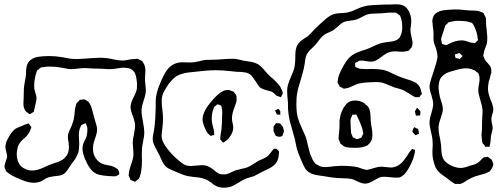

<svg xmlns="http://www.w3.org/2000/svg" viewBox="-36 -814 2326 894"><path d="M636 -197Q636 -182 630 -154Q629 -149 627 -137Q625 -125 625 -115Q624 -98 624.5 -85Q625 -72 625 -63Q625 -42 622 -22Q621 -8 614 11Q612 13 611.5 15.5Q611 18 609 20L602 25Q600 26 597 29Q594 32 592 32Q590 32 582 28Q574 25 572 23Q569 22 569 16Q564 5 563 3L564 -8Q565 -19 569 -31Q573 -43 574 -47Q576 -52 581 -69L585 -85Q586 -97 584 -121Q582 -141 582 -149Q582 -164 588 -190Q589 -196 591 -208.5Q593 -221 593 -231Q593 -245 583 -273Q572 -299 572 -316Q572 -335 587 -363Q597 -381 601 -398Q602 -407 602 -427Q600 -452 594 -469Q588 -486 571 -494Q568 -495 563.5 -496Q559 -497 557 -497Q545 -499 540 -499Q529 -499 507 -495Q501 -494 493 -493Q485 -492 475 -492Q462 -492 440 -494Q410 -494 396 -495Q372 -497 360 -497Q349 -497 329 -495Q311 -492 294 -492Q284 -492 266 -496Q259 -498 245 -500Q222 -504 192 -504Q178 -504 164 -501Q157 -501 155 -500Q151 -498 144 -491Q138 -488 137 -486L134 -478Q130 -468 128 -457Q123 -434 123 -415Q123 -404 124 -399Q126 -391 130 -378Q134 -365 134 -356Q134 -348 131 -336.5Q128 -325 127 -319L123 -301Q122 -299 122 -296.5Q122 -294 121 -293Q118 -291 116 -290Q114 -289 113 -289Q111 -287 108 -285Q105 -283 103 -283Q101 -283 97.5 -285.5Q94 -288 93 -289Q85 -294 84 -296Q81 -299 78.5 -304.5Q76 -310 75 -315Q73 -320 73 -332Q73 -347 74 -354Q75 -367 75 -395Q75 -405 77 -417.5Q79 -430 80 -436Q84 -455 85 -467Q85 -472 85.5 -485.5Q86 -499 89.5 -510Q93 -521 100 -529Q116 -545 139 -549Q162 -553 193 -553Q220 -553 252 -548Q259 -547 273 -544Q287 -541 299 -540Q306 -539 321 -539Q333 -539 359 -541Q377 -543 386 -543Q393 -543 415 -544.5Q437 -546 455 -544Q474 -542 490 -538Q520 -532 534 -532Q545 -532 563 -536Q567 -537 574 -538Q581 -539 591 -539Q594 -539 598.5 -540Q603 -541 605 -540L615 -535Q624 -532 625 -530Q627 -529 629 -525Q631 -521 632 -520Q641 -507 641 -485Q641 -476 640 -466.5Q639 -457 639 -448Q639 -438 641 -420Q643 -402 643 -392Q643 -376 633 -346Q623 -316 623 -299Q623 -278 630 -245Q636 -213 636 -197ZM501 7H498Q480 7 471 6Q444 4 427 0Q410 -4 396 -16Q377 -32 358 -78Q348 -106 348 -122Q348 -128 350 -138Q352 -147 358 -158.5Q364 -170 367 -178Q371 -194 371 -214Q371 -223 365 -235Q364 -236 364 -237.5Q364 -239 363 -240Q362 -241 358 -238.5Q354 -236 353 -236Q346 -234 343 -231Q342 -231 340 -226Q339 -224 337 -219Q335 -214 334 -210Q331 -198 331 -185L332 -165Q333 -158 333 -145Q333 -120 328 -102Q327 -99 320 -85Q316 -75 307 -63.5Q298 -52 295 -48Q292 -44 285 -32.5Q278 -21 270.5 -12.5Q263 -4 254 0L243 3Q238 4 231.5 5Q225 6 221 6Q204 8 189 12Q183 14 178.5 16.5Q174 19 171 21Q161 28 151 32Q136 37 123 37Q101 37 77.5 28.5Q54 20 23 5Q8 -3 -2 -12Q-3 -13 -5 -14Q-7 -15 -8 -17L-11 -25Q-12 -27 -13.5 -31.5Q-15 -36 -15 -38Q-16 -39 -15 -42Q-14 -45 -14 -46L-8 -68Q-4 -75 -3 -82Q-2 -90 -6 -104Q-10 -118 -10 -123L-11 -132Q-11 -136 -9 -144Q-8 -151 -3.5 -160Q1 -169 2 -171Q20 -204 37 -215Q42 -218 49.5 -221Q57 -224 62 -226Q80 -234 90 -237L98 -239L103 -232Q104 -229 106.5 -227Q109 -225 110 -222Q110 -220 108.5 -216.5Q107 -213 106 -211Q102 -197 90 -183Q84 -176 74 -167.5Q64 -159 58 -151Q52 -143 48 -133Q47 -130 46 -126Q45 -122 45 -120Q42 -110 42 -97Q42 -70 54 -50Q63 -36 80 -28Q97 -20 114 -20Q127 -20 140.5 -24Q154 -28 165 -33Q176 -38 180 -40Q202 -50 213 -53Q216 -54 229.5 -58.5Q243 -63 253 -69Q263 -75 269 -83Q285 -99 285 -130Q285 -138 283 -154Q280 -165 280 -177Q280 -191 287.5 -206.5Q295 -222 297 -227Q307 -252 309 -268Q311 -278 312 -294.5Q313 -311 317 -322Q318 -324 318.5 -327Q319 -330 320 -332Q323 -337 332 -344L335 -349Q337 -350 339.5 -349.5Q342 -349 344 -350Q346 -350 350.5 -351Q355 -352 357 -351Q358 -351 359.5 -350Q361 -349 362 -349L376 -340Q376 -340 382 -331Q389 -320 393 -303.5Q397 -287 399 -280L406 -255Q416 -225 416 -211Q416 -196 409.5 -177.5Q403 -159 401 -152Q397 -140 397 -122Q397 -102 404 -87Q415 -66 433 -55Q446 -48 465 -45Q491 -41 503 -32Q504 -31 508 -29Q512 -27 513 -25Q516 -21 518 -14Q520 -7 519 -2Q516 0 510.5 3Q505 6 501 7Z M1263 -109V-105Q1263 -98 1262 -95Q1262 -80 1255.5 -66Q1249 -52 1238 -43Q1227 -34 1211 -26.5Q1195 -19 1187 -15Q1179 -11 1167 -4.5Q1155 2 1147 6Q1138 9 1125 12.5Q1112 16 1104 20Q1094 24 1074 37Q1063 44 1051 50Q1039 56 1028 58Q1016 60 1008 60Q982 60 965 49Q959 46 955 42.5Q951 39 947 36Q928 22 907 16Q894 12 866 10Q848 8 838 6Q816 1 776 -17Q748 -28 738 -37Q726 -48 717 -68Q708 -88 704 -96L694 -115Q685 -131 680 -143Q675 -155 675 -167Q675 -176 677.5 -188.5Q680 -201 681 -207Q684 -226 685 -240Q686 -254 687 -263Q689 -297 689 -313V-343Q689 -381 715 -439Q726 -465 741 -487Q768 -524 814 -524L851 -523Q865 -523 893 -529Q908 -534 922 -535Q935 -536 960 -536Q969 -537 986 -537Q994 -537 1010 -539Q1042 -541 1058 -540Q1068 -539 1081 -535.5Q1094 -532 1101 -531Q1109 -530 1130 -526.5Q1151 -523 1165 -515Q1179 -507 1196 -486L1213 -467Q1225 -455 1232 -450Q1236 -446 1248.5 -434Q1261 -422 1269 -410Q1274 -401 1279 -388Q1279 -386 1280 -384Q1281 -382 1281 -381Q1281 -378 1279 -375Q1277 -372 1276 -370Q1275 -369 1274 -365.5Q1273 -362 1272 -361L1262 -365Q1260 -366 1257 -366.5Q1254 -367 1252 -368Q1248 -371 1244 -375.5Q1240 -380 1236 -383Q1228 -389 1208 -393Q1185 -399 1176 -406Q1173 -407 1171 -410.5Q1169 -414 1167 -416Q1161 -424 1153 -437Q1143 -452 1136.5 -460Q1130 -468 1119 -473Q1111 -477 1087 -479Q1065 -479 1044 -482Q1002 -487 968 -487Q946 -487 917 -484.5Q888 -482 866 -479Q862 -479 845 -477Q828 -475 814 -471Q800 -467 789 -461Q773 -453 750 -424Q734 -401 725.5 -383.5Q717 -366 717 -345Q717 -330 718 -319.5Q719 -309 720 -302Q723 -281 723 -261Q723 -240 720 -217Q719 -210 717.5 -196.5Q716 -183 717 -173Q720 -152 741.5 -123.5Q763 -95 789 -73Q815 -49 831 -44Q842 -41 853 -41Q861 -41 877 -43Q895 -45 903 -45Q912 -45 917 -44Q934 -42 955 -26Q959 -23 970 -14Q981 -5 991 -3Q993 -2 995.5 -2.5Q998 -3 1000 -2H1009Q1020 -2 1033.5 -8.5Q1047 -15 1054 -18Q1060 -21 1070 -23Q1080 -25 1085 -27Q1105 -31 1116 -35Q1128 -40 1143.5 -50Q1159 -60 1167 -65Q1174 -68 1187.5 -74Q1201 -80 1210 -87Q1215 -91 1220.5 -98.5Q1226 -106 1229 -109Q1235 -117 1237 -119Q1241 -123 1252 -121Q1262 -111 1263 -109ZM1044 -263Q1044 -256 1045 -250.5Q1046 -245 1047 -241Q1050 -231 1050 -219Q1050 -203 1040 -186Q1026 -163 1013 -156Q1012 -155 1008 -152.5Q1004 -150 1003 -150Q1000 -152 998 -155Q996 -158 995 -159Q989 -165 989 -165L990 -176Q991 -189 995 -210Q998 -240 998 -271Q999 -278 999 -291Q999 -302 996 -314Q995 -316 995 -318.5Q995 -321 994 -322Q993 -323 989 -324Q985 -325 984 -326Q983 -326 980 -327.5Q977 -329 976 -328Q975 -328 970 -323Q968 -321 965.5 -319.5Q963 -318 961 -315Q960 -313 957 -305Q950 -287 950 -262Q950 -241 956 -223Q961 -206 961 -194Q961 -193 961.5 -190Q962 -187 961 -186Q960 -185 957.5 -184.5Q955 -184 953 -184L945 -181L940 -185Q930 -195 930 -195Q925 -202 922 -209Q907 -241 907 -259Q907 -278 922 -306Q939 -333 963.5 -359Q988 -385 1009 -393Q1019 -395 1027 -395Q1031 -395 1036 -393Q1041 -391 1044 -390L1052 -387Q1054 -385 1060 -376Q1061 -375 1062.5 -373Q1064 -371 1064 -369Q1066 -367 1065.5 -363Q1065 -359 1065 -358Q1066 -355 1066 -350Q1066 -340 1057 -318Q1044 -285 1044 -263ZM1269 -285Q1269 -284 1269.5 -282.5Q1270 -281 1269 -280Q1268 -279 1266.5 -279.5Q1265 -280 1264 -280Q1262 -281 1259 -280.5Q1256 -280 1254 -281Q1252 -282 1250.5 -286Q1249 -290 1248 -292L1244 -300Q1245 -301 1247 -301Q1249 -301 1250 -302Q1251 -303 1255 -305Q1259 -307 1260 -307Q1261 -307 1264 -303.5Q1267 -300 1269 -296ZM1247 -183 1243 -191Q1242 -195 1240.5 -197.5Q1239 -200 1238 -202Q1237 -206 1237.5 -209.5Q1238 -213 1238 -216Q1238 -217 1237.5 -219.5Q1237 -222 1238 -224Q1238 -226 1239.5 -228Q1241 -230 1242 -231Q1243 -233 1245 -235.5Q1247 -238 1249 -240Q1250 -241 1253 -240.5Q1256 -240 1257 -240Q1266 -240 1268 -239Q1270 -238 1272 -234Q1279 -227 1281 -223Q1283 -218 1284.5 -212.5Q1286 -207 1286 -203Q1286 -200 1284 -195.5Q1282 -191 1282 -190Q1281 -189 1280.5 -186Q1280 -183 1279 -182Q1278 -180 1272.5 -178.5Q1267 -177 1262 -177Q1259 -178 1254 -179.5Q1249 -181 1247 -183Z M1879 -116Q1880 -117 1880.5 -118.5Q1881 -120 1882 -120Q1883 -121 1885.5 -119.5Q1888 -118 1889 -118Q1891 -118 1893.5 -117.5Q1896 -117 1897 -116L1896 -108Q1895 -98 1889 -78Q1878 -48 1861.5 -21.5Q1845 5 1825 12Q1822 13 1815 13Q1800 14 1781 11Q1763 9 1755 9Q1744 9 1739 10Q1727 13 1707 25Q1693 33 1683.5 37Q1674 41 1663 41Q1649 41 1625 29Q1610 21 1599 19Q1580 16 1560 16Q1542 16 1533 15Q1516 14 1463 5Q1459 4 1446 2.5Q1433 1 1422.5 -2.5Q1412 -6 1404 -11Q1392 -18 1384.5 -30.5Q1377 -43 1369 -62Q1349 -108 1345 -127Q1341 -143 1340 -151Q1339 -157 1337 -166Q1335 -175 1331 -187L1324 -212Q1312 -250 1308 -279Q1306 -292 1305.5 -301.5Q1305 -311 1305 -317Q1305 -337 1304 -346Q1303 -354 1302 -365.5Q1301 -377 1301 -392Q1301 -407 1305.5 -421.5Q1310 -436 1319 -457Q1331 -483 1334 -496Q1339 -515 1339 -553Q1339 -590 1350 -606Q1356 -617 1367.5 -625Q1379 -633 1381 -635Q1392 -641 1400 -648Q1411 -658 1431 -680Q1451 -700 1470 -716Q1484 -730 1497 -738Q1513 -749 1537 -752Q1547 -753 1560.5 -753.5Q1574 -754 1582 -756L1600 -761Q1616 -767 1623 -771Q1648 -782 1659 -784Q1675 -789 1704 -790.5Q1733 -792 1759 -793H1779Q1788 -794 1807 -794Q1826 -794 1834 -791Q1849 -787 1859.5 -774Q1870 -761 1875 -744Q1879 -732 1879 -717Q1879 -706 1878 -700Q1878 -694 1876.5 -687.5Q1875 -681 1875 -675Q1875 -663 1878.5 -649Q1882 -635 1883 -629Q1883 -625 1884 -622Q1885 -619 1885 -615Q1885 -604 1881 -594Q1879 -591 1872 -584Q1871 -583 1870 -581.5Q1869 -580 1867 -578L1859 -576Q1846 -573 1834 -573Q1814 -575 1804 -575Q1788 -575 1777 -571Q1763 -567 1741 -550Q1725 -538 1714.5 -532.5Q1704 -527 1691 -527Q1685 -527 1674.5 -528.5Q1664 -530 1657 -531Q1654 -532 1645 -532Q1639 -532 1636 -531Q1636 -531 1627 -525Q1626 -525 1622.5 -523.5Q1619 -522 1618 -520Q1617 -519 1617.5 -516Q1618 -513 1618 -512Q1618 -511 1617.5 -508Q1617 -505 1618 -504Q1619 -501 1631 -497Q1636 -494 1643.5 -493.5Q1651 -493 1654 -493Q1668 -492 1679 -492.5Q1690 -493 1697 -493Q1702 -493 1719.5 -492Q1737 -491 1751 -488Q1764 -485 1778.5 -478Q1793 -471 1797 -469Q1825 -456 1835 -453Q1851 -447 1859 -445Q1882 -438 1890 -434Q1904 -428 1913.5 -416Q1923 -404 1925 -389Q1929 -378 1928 -376Q1926 -372 1922 -370Q1918 -362 1915 -361L1910 -362Q1908 -362 1903.5 -361.5Q1899 -361 1896 -362Q1894 -363 1890 -365.5Q1886 -368 1884 -369Q1877 -373 1868 -379Q1859 -385 1848 -391Q1837 -397 1822 -401Q1807 -405 1800 -407Q1784 -413 1776 -417Q1773 -418 1761.5 -423Q1750 -428 1739 -430Q1725 -432 1716 -432L1686 -431Q1647 -429 1628 -423L1609 -415Q1590 -405 1577 -403Q1574 -403 1571 -402Q1568 -401 1565 -401Q1562 -402 1557 -405Q1552 -408 1550 -409Q1549 -410 1547.5 -410Q1546 -410 1545 -411Q1543 -415 1543 -417Q1542 -419 1539.5 -422.5Q1537 -426 1536 -430L1537 -441Q1539 -462 1557 -496Q1577 -534 1594 -549Q1606 -560 1620.5 -566.5Q1635 -573 1650 -578Q1665 -583 1674 -586Q1683 -589 1699 -597Q1717 -606 1735 -612Q1746 -615 1763 -617.5Q1780 -620 1789 -621L1802 -624Q1814 -628 1821 -635Q1823 -636 1824.5 -639Q1826 -642 1827 -644Q1837 -660 1837 -688Q1837 -701 1836 -707Q1834 -723 1830 -733L1827 -741L1820 -746Q1817 -748 1814 -750.5Q1811 -753 1808 -755Q1805 -756 1800.5 -755.5Q1796 -755 1794 -755Q1782 -756 1765.5 -754.5Q1749 -753 1740 -752Q1721 -752 1711 -751Q1688 -751 1672 -746Q1668 -745 1649 -735Q1638 -728 1623 -723Q1614 -720 1596 -718Q1578 -716 1569 -713Q1556 -709 1538 -691Q1521 -677 1517 -674Q1511 -670 1497 -664Q1483 -658 1477 -654Q1464 -646 1452 -630Q1440 -614 1434 -607Q1426 -598 1417 -590Q1409 -583 1401.5 -574Q1394 -565 1391 -557Q1387 -549 1385.5 -536Q1384 -523 1383 -519Q1381 -505 1378.5 -494.5Q1376 -484 1374 -477L1365 -445Q1351 -401 1348 -381Q1344 -364 1344 -330Q1344 -289 1351 -265Q1357 -244 1371 -214Q1377 -202 1387 -178Q1392 -164 1398 -136Q1399 -131 1403.5 -113Q1408 -95 1415 -81Q1423 -61 1433 -52Q1437 -48 1443 -46Q1451 -41 1453 -40Q1464 -36 1478 -36Q1487 -36 1499.5 -37.5Q1512 -39 1520 -40Q1542 -42 1552 -42Q1602 -42 1631 -35Q1638 -33 1651 -28Q1664 -23 1673 -23Q1674 -23 1686 -26Q1695 -28 1710.5 -33Q1726 -38 1739 -38Q1746 -38 1762 -36Q1776 -34 1783 -34Q1803 -34 1820 -45Q1833 -53 1842.5 -65Q1852 -77 1860 -89Q1868 -101 1870 -105ZM1690 -153Q1689 -151 1686.5 -149Q1684 -147 1683 -145Q1681 -143 1679 -141Q1677 -139 1675 -137Q1673 -136 1665 -133Q1643 -124 1603 -126Q1600 -126 1587.5 -127Q1575 -128 1567 -132Q1564 -133 1558 -139Q1549 -145 1549 -145Q1548 -146 1545 -156Q1544 -159 1542.5 -161.5Q1541 -164 1541 -167Q1540 -169 1540.5 -172.5Q1541 -176 1541 -178L1544 -210Q1545 -218 1545 -232V-254Q1551 -298 1571 -322Q1578 -332 1580 -333Q1594 -346 1618 -346Q1641 -346 1661 -333Q1661 -333 1669 -325Q1676 -321 1678 -317Q1685 -307 1687 -295Q1689 -283 1689.5 -270.5Q1690 -258 1690 -253L1693 -229Q1698 -206 1698 -186Q1698 -176 1697 -171Q1696 -168 1694.5 -163.5Q1693 -159 1690 -153ZM1903 -307Q1903 -308 1904 -310Q1905 -312 1906 -312Q1907 -311 1909 -309Q1911 -307 1912 -306Q1914 -304 1917 -301Q1920 -298 1921 -296Q1922 -294 1921.5 -290.5Q1921 -287 1921 -285Q1921 -277 1920 -277Q1920 -276 1912 -276Q1911 -276 1906.5 -275.5Q1902 -275 1901 -276Q1900 -277 1900 -278.5Q1900 -280 1899 -281Q1896 -293 1896 -296ZM1629 -268Q1626 -277 1623 -280Q1621 -281 1615.5 -280.5Q1610 -280 1608 -280H1606Q1603 -280 1603 -275Q1599 -266 1598 -264Q1596 -260 1596 -253Q1596 -237 1598 -209Q1598 -199 1599 -195Q1600 -190 1602 -186.5Q1604 -183 1605 -180Q1605 -179 1605.5 -177.5Q1606 -176 1608 -174Q1610 -173 1612 -172.5Q1614 -172 1615 -171Q1617 -170 1621 -168Q1625 -166 1627 -166Q1629 -166 1633.5 -168Q1638 -170 1641 -171Q1642 -172 1643.5 -172Q1645 -172 1646 -173Q1648 -176 1649 -178Q1650 -180 1650 -181Q1655 -189 1655 -191Q1656 -193 1655 -195.5Q1654 -198 1654 -200Q1652 -213 1648 -224Q1646 -229 1640.5 -243Q1635 -257 1629 -268ZM1891 -219Q1892 -220 1892 -221Q1892 -222 1893 -222L1900 -218Q1910 -215 1911 -212Q1912 -211 1912.5 -206Q1913 -201 1914 -199L1915 -191Q1914 -190 1911.5 -189Q1909 -188 1907 -188L1899 -184Q1899 -184 1895 -188Q1893 -191 1889.5 -194Q1886 -197 1885 -199Q1883 -203 1886 -210Z M2244 -16 2234 -11Q2224 -5 2198 1Q2182 5 2174 8Q2154 16 2138 26Q2117 41 2104 43L2096 42Q2094 42 2089.5 42.5Q2085 43 2082 42Q2082 42 2073 36Q2063 31 2047 17Q2041 12 2029.5 4.5Q2018 -3 2012 -9Q1993 -26 1987 -48Q1979 -74 1978 -88Q1977 -100 1977.5 -108.5Q1978 -117 1978 -123Q1980 -140 1978 -157Q1978 -168 1975 -181.5Q1972 -195 1971 -199Q1970 -204 1967 -218Q1964 -232 1964 -244Q1964 -261 1973 -288Q1981 -316 1981 -330Q1981 -344 1973 -370Q1964 -395 1964 -412Q1964 -426 1982 -478Q1998 -527 2000 -540Q2001 -544 2001 -551Q2001 -565 1996 -582Q1994 -590 1989 -602.5Q1984 -615 1983 -624Q1982 -632 1982.5 -645Q1983 -658 1982 -667Q1982 -674 1980 -686Q1977 -713 1977 -715Q1977 -724 1980 -733Q1986 -752 2010 -761Q2021 -766 2046 -768Q2072 -770 2086 -770Q2108 -770 2129 -767Q2149 -765 2160 -765Q2166 -765 2176.5 -764.5Q2187 -764 2194 -762L2205 -758Q2213 -755 2215 -753Q2217 -752 2220 -743Q2224 -737 2225 -734Q2227 -727 2227 -713Q2227 -696 2230 -676Q2230 -670 2231.5 -658.5Q2233 -647 2233 -638Q2233 -625 2232 -619Q2231 -607 2224 -592Q2218 -578 2217 -569Q2214 -557 2214 -556Q2214 -554 2217 -548L2222 -535Q2226 -530 2229.5 -526Q2233 -522 2236 -519Q2247 -506 2249 -501Q2252 -492 2252 -478Q2252 -475 2251 -472Q2250 -469 2249 -467Q2247 -457 2244.5 -449Q2242 -441 2240 -435Q2236 -413 2236 -401Q2236 -382 2248 -350Q2254 -338 2257 -326Q2261 -314 2261 -305Q2261 -294 2256 -281Q2252 -267 2252 -260Q2252 -252 2253 -246.5Q2254 -241 2255 -237Q2258 -227 2258 -216Q2257 -208 2250 -181Q2249 -175 2248.5 -162.5Q2248 -150 2246 -144Q2245 -142 2244.5 -137Q2244 -132 2243 -131Q2242 -130 2237.5 -130.5Q2233 -131 2232 -131L2224 -130Q2223 -131 2219 -138L2211 -147Q2210 -150 2209 -155Q2208 -160 2208 -163Q2206 -175 2206 -181Q2206 -192 2208 -210L2209 -259Q2211 -283 2211 -295Q2211 -314 2201 -346Q2191 -378 2191 -394Q2191 -403 2192 -409Q2193 -415 2194 -420Q2197 -434 2197 -446Q2197 -457 2195 -462Q2195 -463 2193.5 -467.5Q2192 -472 2191 -473Q2190 -475 2184 -478Q2176 -486 2174 -487Q2171 -488 2167 -489Q2163 -490 2159 -492Q2148 -496 2134 -496Q2113 -496 2081 -486Q2057 -480 2046 -475Q2025 -465 2014 -447Q2006 -431 2006 -404Q2008 -379 2013 -360Q2015 -353 2020.5 -336Q2026 -319 2026 -306Q2026 -292 2016 -264Q2008 -242 2007 -231Q2006 -227 2006 -218Q2006 -197 2013 -169Q2017 -147 2018 -137Q2018 -131 2019 -113Q2020 -95 2025 -81.5Q2030 -68 2040 -59Q2043 -56 2046 -54.5Q2049 -53 2051 -51Q2066 -41 2085 -35.5Q2104 -30 2120 -33Q2131 -34 2154 -43Q2158 -44 2167.5 -46.5Q2177 -49 2183 -53Q2195 -59 2206 -72Q2208 -74 2211 -77Q2214 -80 2216 -81Q2218 -82 2222.5 -82Q2227 -82 2230 -83L2236 -84Q2238 -83 2244 -77Q2253 -71 2253 -71Q2257 -64 2258 -58Q2261 -52 2261 -50V-48Q2261 -43 2255 -31Q2249 -21 2244 -16ZM2113 -626Q2123 -626 2134 -623Q2138 -622 2144.5 -619.5Q2151 -617 2155 -616L2170 -614L2175 -613Q2177 -614 2179.5 -617Q2182 -620 2183 -621Q2184 -622 2185.5 -623Q2187 -624 2189 -626Q2191 -629 2188 -634Q2188 -646 2183 -664Q2175 -688 2168 -699L2162 -707Q2160 -709 2155 -709Q2142 -714 2134 -715Q2110 -717 2096 -717Q2083 -717 2069 -714Q2055 -711 2052 -710L2045 -702Q2040 -699 2037 -694Q2036 -692 2033 -681L2024 -653Q2023 -650 2020.5 -643Q2018 -636 2018 -631Q2018 -630 2021 -615Q2021 -611 2022 -610Q2023 -609 2026 -608.5Q2029 -608 2030 -607Q2039 -604 2041 -604Q2044 -604 2047 -606Q2050 -608 2053 -609Q2085 -626 2113 -626ZM2099 -541Q2103 -539 2104 -539Q2104 -539 2112 -547Q2118 -553 2118 -553Q2118 -553 2112 -559Q2105 -566 2103 -567Q2100 -567 2096 -565Q2092 -563 2089 -563L2083 -561V-559V-554Q2083 -548 2086 -544Z"/></svg>

Font: Rubik-Burned
Style: Regular
Weight: 400
Designer: NaN (generative design), Hubert & Fischer (Rubik source font outlines)
Foundry: NaN, Hubert & Fischer
Version: Version 1.000